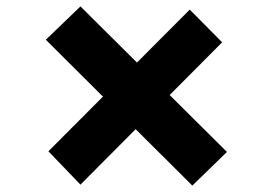

<svg xmlns="http://www.w3.org/2000/svg" viewBox="-20 -568 837 599"><path d="M580 11 123 -444 231 -548 688 -94ZM231 8 131 -96 572 -538 673 -436Z"/></svg>

Font: Lexend Zetta SemiBold
Style: Regular
Weight: 600
Designer: Bonnie Shaver-Troup, Thomas Jockin
Foundry: Lexend
Version: Version 1.007